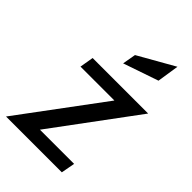

<svg xmlns="http://www.w3.org/2000/svg" viewBox="-253 -832 917 917"><g transform="rotate(45 206.0 -373.5)"><path d="M-29 0 283 -420H54L66 -490H441L130 -70H361L348 0ZM187 -575 199 -643 382 -747 365 -636Z"/></g></svg>

Font: Cabin VF Beta
Style: Italic
Weight: 400
Italic angle: -7°
Designer: Pablo Impallari
Foundry: Pablo Impallari. http://www.impallari.com Igino Marini. http://www.ikern.com
Version: Version 2.300